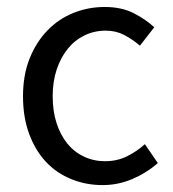

<svg xmlns="http://www.w3.org/2000/svg" viewBox="-20 -518 496 550"><path d="M45.9 -242.2Q45.9 -303.2 64.9 -350.6Q84 -397.9 116 -430.9Q147.9 -463.9 190.4 -481Q232.9 -498 279.8 -498Q328.1 -498 362.5 -480.5Q397 -462.9 421.9 -439.9L380.9 -387.2Q358.9 -405.8 335.4 -418Q312 -430.2 282.7 -430.2Q250 -430.2 221.9 -416.5Q193.8 -402.8 173.8 -377.9Q153.8 -353 142.3 -318.6Q130.9 -284.2 130.9 -242.2Q130.9 -200.2 141.8 -166Q152.8 -131.8 172.4 -107.4Q191.9 -83 220 -69.6Q248 -56.2 280.8 -56.2Q315.9 -56.2 344.5 -70.6Q373 -85 395 -105L432.1 -50.8Q398.9 -22 358.4 -4.9Q317.9 12.2 273.9 12.2Q226.1 12.2 184.1 -4.9Q142.1 -22 111.6 -54.4Q81.1 -86.9 63.5 -134.5Q45.9 -182.1 45.9 -242.2Z"/></svg>

Font: Pyidaungsu
Style: Regular
Weight: 400
Designer: Sun Tun
Foundry: MCF
Version: Version 2.053; ttfautohint (v1.8.2)